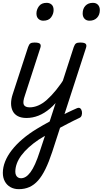

<svg xmlns="http://www.w3.org/2000/svg" viewBox="-30 -815 724 1354"><path d="M157 17Q120 17 95.5 4Q71 -9 59.5 -32.5Q48 -56 48 -86Q48 -116 60 -152L168 -483Q175 -503 184.5 -509Q194 -515 213 -515Q244 -515 252.5 -505.5Q261 -496 254 -476L146 -143Q129 -95 138 -76.5Q147 -58 180 -58Q194 -58 200 -46.5Q206 -35 203.5 -20.5Q201 -6 189.5 5.5Q178 17 157 17ZM275 -669Q255 -669 241 -682Q227 -695 227 -720Q227 -747 244.5 -771Q262 -795 299 -795Q320 -795 334 -782.5Q348 -770 348 -744Q348 -717 330.5 -693Q313 -669 275 -669ZM156 17Q142 17 135.5 5.5Q129 -6 131.5 -20.5Q134 -35 146 -46.5Q158 -58 179 -58Q209 -58 239.5 -71Q270 -84 301 -111.5Q332 -139 365.5 -180Q399 -221 434 -277Q443 -290 455 -289Q467 -288 473.5 -278.5Q480 -269 474 -257Q438 -187 400 -135Q362 -83 322.5 -49.5Q283 -16 241.5 0.5Q200 17 156 17ZM369 20Q388 9 407.5 -1.5Q427 -12 445.5 -21Q464 -30 481.5 -38Q499 -46 513 -52Q528 -58 536.5 -50.5Q545 -43 547.5 -29Q550 -15 546 -2Q542 11 531 16Q511 25 489.5 36Q468 47 445.5 58.5Q423 70 401 82Q379 94 357 107ZM103 519Q69 519 43.5 504.5Q18 490 4 464Q-10 438 -10 404Q-10 365 6 324.5Q22 284 53 244Q84 204 128.5 166Q173 128 229 94Q251 80 274 67.5Q297 55 320 42L490 -483Q497 -503 506.5 -509Q516 -515 535 -515Q566 -515 574.5 -505.5Q583 -496 576 -476L338 257Q315 327 290.5 377Q266 427 238.5 458Q211 489 177.5 504Q144 519 103 519ZM118 442Q135 442 151.5 432Q168 422 184.5 400Q201 378 217.5 341.5Q234 305 251 252L287 143Q276 149 265.5 156Q255 163 244 169Q204 196 173 224Q142 252 120.5 281Q99 310 88.5 339Q78 368 78 396Q78 410 83 420.5Q88 431 97 436.5Q106 442 118 442ZM601 -669Q579 -669 566 -683Q553 -697 553 -720Q553 -754 572.5 -774.5Q592 -795 625 -795Q648 -795 661 -781Q674 -767 674 -744Q674 -710 654 -689.5Q634 -669 601 -669Z"/></svg>

Font: Playwrite BE VLG
Style: Regular
Weight: 400
Designer: Veronika Burian, José Scaglione
Foundry: TypeTogether
Version: Version 1.002